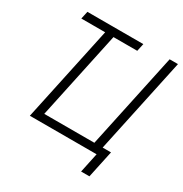

<svg xmlns="http://www.w3.org/2000/svg" viewBox="-170 -749 954 999"><g transform="rotate(30 306.5 -250.0)"><path d="M80 0 212 -618H262L130 0ZM59 -572 69 -618H405L395 -572ZM80 0 212 -618H262L140 -46H441L563 -618H613L481 0ZM456 118 481 0H389L399 -46H541L506 118Z"/></g></svg>

Font: Victor Mono Thin
Style: Italic
Weight: 100
Italic angle: -12°
Monospace: yes
Designer: Rune Bjørnerås
Version: Version 1.561;gftools[0.9.30]